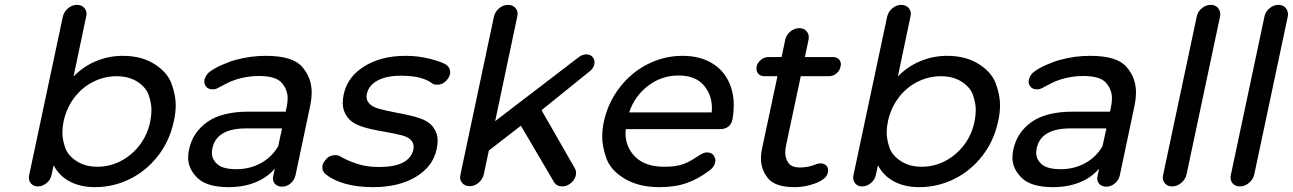

<svg xmlns="http://www.w3.org/2000/svg" viewBox="-20 -765 5326 791"><path d="M486 -535Q563 -535 616.5 -501Q670 -467 687 -419.5Q704 -372 704 -332Q704 -300 696 -265Q679 -185 631.5 -123.5Q584 -62 516 -28Q448 6 371 6Q312 6 268 -17Q224 -40 201 -84L192 -43Q188 -24 171.5 -10.5Q155 3 136 3Q117 3 106.5 -10.5Q96 -24 100 -43L239 -697Q244 -717 260.5 -731Q277 -745 297 -745Q317 -745 328.5 -731Q340 -717 335 -697L283 -450Q324 -492 376.5 -513.5Q429 -535 486 -535ZM381 -78Q432 -78 477.5 -101.5Q523 -125 555.5 -167.5Q588 -210 599 -265Q604 -290 604 -312Q604 -339 593 -372Q582 -405 546.5 -428Q511 -451 460 -451Q410 -451 364 -428Q318 -405 286 -362.5Q254 -320 242 -265Q237 -241 237 -219Q237 -191 248 -158Q259 -125 295 -101.5Q331 -78 381 -78Z M1075 -535Q1185 -535 1224.5 -490Q1264 -445 1264 -385Q1264 -355 1256 -320L1197 -41Q1192 -22 1176.5 -9Q1161 4 1142 4Q1122 4 1111.5 -9Q1101 -22 1106 -41L1112 -70Q1080 -33 1031.5 -13.5Q983 6 922 6Q833 6 794 -31.5Q755 -69 755 -116Q755 -132 759 -150Q774 -220 834 -262.5Q894 -305 1005 -305H1157L1161 -324Q1165 -343 1165 -360Q1165 -396 1140.5 -424Q1116 -452 1046 -452Q999 -452 951 -437Q930 -430 913 -421Q896 -412 877 -402Q868 -397 856 -397Q832 -397 824 -417Q819 -429 824.5 -443Q830 -457 841 -467Q851 -475 865 -483Q879 -491 894 -497.5Q909 -504 923.5 -509.5Q938 -515 950 -518Q1011 -535 1075 -535ZM954 -68Q1009 -68 1054 -92.5Q1099 -117 1126 -162L1142 -236H994Q872 -236 855 -154Q853 -144 853 -135Q853 -108 876 -88Q899 -68 954 -68Z M1517 6Q1452 6 1402.5 -8Q1353 -22 1322 -47Q1309 -57 1308 -74Q1307 -91 1321 -106Q1329 -117 1339.5 -121.5Q1350 -126 1361 -126Q1374 -126 1383 -120Q1410 -104 1450 -90.5Q1490 -77 1541 -77Q1667 -77 1683 -149Q1684 -155 1684 -161Q1684 -177 1672 -189Q1660 -201 1635.5 -207.5Q1611 -214 1566 -222Q1504 -232 1466.5 -245Q1429 -258 1410.5 -283.5Q1392 -309 1392 -340Q1392 -357 1396 -376Q1411 -448 1480.5 -491.5Q1550 -535 1651 -535Q1704 -535 1754 -522Q1804 -509 1820 -497Q1833 -487 1834.5 -470.5Q1836 -454 1823 -438Q1806 -416 1781 -416Q1765 -416 1757 -424Q1716 -453 1632 -453Q1571 -453 1535 -433Q1499 -413 1492 -380Q1490 -373 1490 -366Q1490 -350 1503 -337Q1516 -324 1541 -317Q1566 -310 1612 -301Q1674 -290 1710.5 -277.5Q1747 -265 1765 -240.5Q1783 -216 1783 -186Q1783 -170 1779 -151Q1764 -79 1693.5 -36.5Q1623 6 1517 6Z M2126 -247 1994 -145 1973 -46Q1968 -26 1951.5 -12Q1935 2 1915 2Q1895 2 1883.5 -12Q1872 -26 1877 -46L2015 -697Q2020 -717 2036.5 -731Q2053 -745 2073 -745Q2093 -745 2104.5 -731Q2116 -717 2111 -697L2020 -266L2365 -530Q2379 -541 2396 -541Q2413 -541 2422 -529Q2432 -517 2428.5 -500Q2425 -483 2409 -471L2211 -311L2348 -72Q2357 -57 2351 -38Q2345 -19 2327 -7Q2313 3 2296 3Q2274 3 2263 -14Z M2998 -275Q2990 -233 2945 -233H2558Q2557 -225 2557 -216Q2557 -158 2598 -118Q2639 -78 2717 -78Q2741 -78 2759.5 -80.5Q2778 -83 2795 -89Q2812 -95 2829 -105Q2846 -115 2867 -129Q2881 -137 2893 -137Q2914 -137 2923 -120Q2931 -106 2924.5 -89.5Q2918 -73 2902 -62Q2854 -26 2809 -11Q2762 6 2696 6Q2612 6 2554 -28.5Q2496 -63 2478.5 -112Q2461 -161 2461 -202Q2461 -232 2468 -265Q2485 -342 2532.5 -404Q2580 -466 2648 -500.5Q2716 -535 2792 -535Q2868 -535 2920 -500.5Q2972 -466 2992 -404Q3003 -370 3003 -331Q3003 -304 2998 -275ZM2775 -454Q2706 -454 2650.5 -412Q2595 -370 2572 -302H2912Q2913 -311 2913 -320Q2913 -375 2878.5 -414.5Q2844 -454 2775 -454Z M3369 -25Q3353 -13 3320 -3.5Q3287 6 3254 6Q3174 6 3144.5 -30Q3115 -66 3115 -112Q3115 -134 3121 -160L3183 -451H3129Q3112 -451 3103 -462.5Q3094 -474 3097 -491Q3101 -507 3115 -518.5Q3129 -530 3146 -530H3200L3215 -601Q3219 -621 3236 -635Q3253 -649 3273 -649Q3293 -649 3304 -635Q3315 -621 3311 -601L3296 -530H3412Q3429 -530 3438 -518.5Q3447 -507 3443 -491Q3440 -474 3426 -462.5Q3412 -451 3395 -451H3279L3218 -164Q3215 -149 3215 -136Q3215 -113 3228 -94Q3241 -75 3276 -75Q3279 -75 3282 -75Q3299 -76 3313 -79Q3327 -82 3344 -89Q3353 -92 3360 -92Q3371 -92 3379 -87Q3387 -82 3390 -73Q3394 -60 3388 -46.5Q3382 -33 3369 -25ZM3344 -89Q3344 -89 3344 -89Q3344 -89 3344 -89Q3344 -89 3344 -89Q3344 -89 3344 -89Z M3882 -535Q3959 -535 4012.5 -501Q4066 -467 4083 -419.5Q4100 -372 4100 -332Q4100 -300 4092 -265Q4075 -185 4027.5 -123.5Q3980 -62 3912 -28Q3844 6 3767 6Q3708 6 3664 -17Q3620 -40 3597 -84L3588 -43Q3584 -24 3567.5 -10.5Q3551 3 3532 3Q3513 3 3502.5 -10.5Q3492 -24 3496 -43L3635 -697Q3640 -717 3656.5 -731Q3673 -745 3693 -745Q3713 -745 3724.5 -731Q3736 -717 3731 -697L3679 -450Q3720 -492 3772.5 -513.5Q3825 -535 3882 -535ZM3777 -78Q3828 -78 3873.5 -101.5Q3919 -125 3951.5 -167.5Q3984 -210 3995 -265Q4000 -290 4000 -312Q4000 -339 3989 -372Q3978 -405 3942.5 -428Q3907 -451 3856 -451Q3806 -451 3760 -428Q3714 -405 3682 -362.5Q3650 -320 3638 -265Q3633 -241 3633 -219Q3633 -191 3644 -158Q3655 -125 3691 -101.5Q3727 -78 3777 -78Z M4471 -535Q4581 -535 4620.5 -490Q4660 -445 4660 -385Q4660 -355 4652 -320L4593 -41Q4588 -22 4572.5 -9Q4557 4 4538 4Q4518 4 4507.5 -9Q4497 -22 4502 -41L4508 -70Q4476 -33 4427.5 -13.5Q4379 6 4318 6Q4229 6 4190 -31.5Q4151 -69 4151 -116Q4151 -132 4155 -150Q4170 -220 4230 -262.5Q4290 -305 4401 -305H4553L4557 -324Q4561 -343 4561 -360Q4561 -396 4536.5 -424Q4512 -452 4442 -452Q4395 -452 4347 -437Q4326 -430 4309 -421Q4292 -412 4273 -402Q4264 -397 4252 -397Q4228 -397 4220 -417Q4215 -429 4220.5 -443Q4226 -457 4237 -467Q4247 -475 4261 -483Q4275 -491 4290 -497.5Q4305 -504 4319.5 -509.5Q4334 -515 4346 -518Q4407 -535 4471 -535ZM4350 -68Q4405 -68 4450 -92.5Q4495 -117 4522 -162L4538 -236H4390Q4268 -236 4251 -154Q4249 -144 4249 -135Q4249 -108 4272 -88Q4295 -68 4350 -68Z M4911 -700Q4916 -719 4932.5 -732Q4949 -745 4968 -745Q4987 -745 4998 -732Q5009 -719 5007 -700L4868 -45Q4863 -25 4846 -11Q4829 3 4809 3Q4789 3 4778 -11Q4767 -25 4772 -45Z M5190 -700Q5195 -719 5211.5 -732Q5228 -745 5247 -745Q5266 -745 5277 -732Q5288 -719 5286 -700L5147 -45Q5142 -25 5125 -11Q5108 3 5088 3Q5068 3 5057 -11Q5046 -25 5051 -45Z"/></svg>

Font: Sepalumica Med
Style: Italic
Weight: 500
Italic angle: -12°
Designer: Julieta Ulanovsky
Foundry: Julieta Ulanovsky
Version: Version 7.200